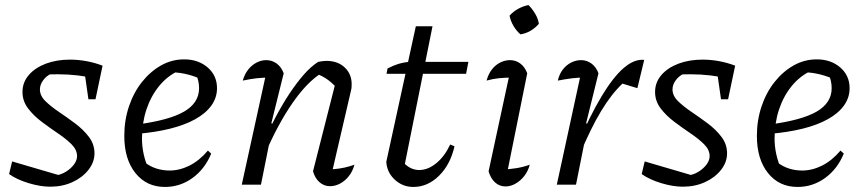

<svg xmlns="http://www.w3.org/2000/svg" viewBox="-20 -731 3423 760"><path d="M16 -42 28 -92 226 -34 197 -36Q221 -39 240.5 -51Q260 -63 272.5 -79.5Q285 -96 285 -113Q285 -138 263.5 -159.5Q242 -181 209.5 -203Q177 -225 145 -249Q113 -273 91 -302Q69 -331 69 -367Q69 -405 94 -434Q119 -463 161.5 -479Q204 -495 257 -495Q289 -495 322 -489Q355 -483 386 -471L364 -419Q326 -428 287.5 -432.5Q249 -437 209 -437Q191 -437 173.5 -436.5Q156 -436 139 -433L184 -440Q164 -431 151 -413.5Q138 -396 138 -377Q138 -352 160 -330.5Q182 -309 214 -287.5Q246 -266 278 -242Q310 -218 332 -189Q354 -160 354 -124Q354 -89 330 -58.5Q306 -28 266.5 -10Q227 8 179 8Q140 8 93.5 -6Q47 -20 16 -42ZM330 -338 311 -471H386L358 -338Z M633 9Q560 9 516 -46Q472 -101 472 -193Q472 -255 490.5 -310Q509 -365 542 -406.5Q575 -448 617.5 -472Q660 -496 709 -496Q765 -496 802 -464Q839 -432 839 -382Q839 -344 816.5 -313Q794 -282 752.5 -259Q711 -236 652.5 -221.5Q594 -207 521 -201V-238Q650 -255 709 -289.5Q768 -324 768 -382Q768 -412 755 -439L780 -416Q752 -429 722 -436.5Q692 -444 660 -445L687 -451Q642 -430 609.5 -390Q577 -350 559.5 -297Q542 -244 542 -183Q542 -151 549 -119.5Q556 -88 570 -59L553 -88Q576 -71 600.5 -63.5Q625 -56 651 -56Q691 -56 730 -75.5Q769 -95 803 -135L816 -123Q791 -62 742 -26.5Q693 9 633 9Z M1219 -53 1309 -407 1312 -385Q1290 -407 1273 -418.5Q1256 -430 1232 -440L1253 -442Q1195 -406 1137 -322Q1079 -238 1028 -119L1017 -151Q1042 -212 1069.5 -264.5Q1097 -317 1125.5 -360Q1154 -403 1182 -435Q1210 -467 1239 -486Q1249 -488 1257 -489Q1265 -490 1272 -490Q1317 -490 1344.5 -464Q1372 -438 1372 -398Q1372 -391 1371.5 -384.5Q1371 -378 1369 -371L1297 -61Q1323 -63 1343 -67.5Q1363 -72 1383 -79Q1376 -53 1361 -34Q1346 -15 1326.5 -4.5Q1307 6 1286 6Q1263 6 1245 -9.5Q1227 -25 1219 -53ZM937 0 1038 -461 1050 -424Q1023 -424 998.5 -421.5Q974 -419 941 -412Q948 -437 962 -455Q976 -473 995 -483Q1014 -493 1034 -493Q1056 -493 1074.5 -480Q1093 -467 1103 -441L1054 -243L1061 -240L1013 0Z M1616 9Q1574 9 1543 -19.5Q1512 -48 1509 -90L1626 -627H1692L1577 -54L1572 -93Q1602 -58 1639 -58Q1674 -58 1707 -85Q1740 -112 1762 -159L1779 -152Q1763 -80 1718 -35.5Q1673 9 1616 9ZM1510 -439 1514 -460Q1535 -471 1555.5 -477.5Q1576 -484 1599 -486H1834L1825 -439Z M1983 -25 1968 -60Q1998 -61 2025 -65.5Q2052 -70 2077 -79Q2070 -53 2055 -34Q2040 -15 2020.5 -4Q2001 7 1981 7Q1957 7 1939.5 -9Q1922 -25 1914 -53L2002 -461L2015 -424Q1980 -424 1955.5 -421.5Q1931 -419 1906 -412Q1913 -438 1927 -456Q1941 -474 1960 -483.5Q1979 -493 1999 -493Q2021 -493 2039 -480Q2057 -467 2067 -441ZM2072 -711Q2087 -696 2098.5 -676.5Q2110 -657 2113 -637Q2100 -621 2080.5 -609.5Q2061 -598 2040 -595Q2024 -609 2012.5 -628.5Q2001 -648 1997 -669Q2011 -685 2031 -696Q2051 -707 2072 -711Z M2184 0 2284 -461 2296 -424Q2268 -424 2243.5 -421Q2219 -418 2188 -412Q2194 -438 2208 -456Q2222 -474 2241 -483.5Q2260 -493 2280 -493Q2302 -493 2320.5 -480Q2339 -467 2349 -441L2300 -243L2308 -240L2260 0ZM2275 -119 2263 -151Q2314 -271 2360.5 -348.5Q2407 -426 2449 -462Q2491 -498 2530 -494L2503 -382L2444 -400Q2401 -360 2359.5 -291.5Q2318 -223 2275 -119Z M2520 -42 2532 -92 2730 -34 2701 -36Q2725 -39 2744.5 -51Q2764 -63 2776.5 -79.5Q2789 -96 2789 -113Q2789 -138 2767.5 -159.5Q2746 -181 2713.5 -203Q2681 -225 2649 -249Q2617 -273 2595 -302Q2573 -331 2573 -367Q2573 -405 2598 -434Q2623 -463 2665.5 -479Q2708 -495 2761 -495Q2793 -495 2826 -489Q2859 -483 2890 -471L2868 -419Q2830 -428 2791.5 -432.5Q2753 -437 2713 -437Q2695 -437 2677.5 -436.5Q2660 -436 2643 -433L2688 -440Q2668 -431 2655 -413.5Q2642 -396 2642 -377Q2642 -352 2664 -330.5Q2686 -309 2718 -287.5Q2750 -266 2782 -242Q2814 -218 2836 -189Q2858 -160 2858 -124Q2858 -89 2834 -58.5Q2810 -28 2770.5 -10Q2731 8 2683 8Q2644 8 2597.5 -6Q2551 -20 2520 -42ZM2834 -338 2815 -471H2890L2862 -338Z M3137 9Q3064 9 3020 -46Q2976 -101 2976 -193Q2976 -255 2994.5 -310Q3013 -365 3046 -406.5Q3079 -448 3121.5 -472Q3164 -496 3213 -496Q3269 -496 3306 -464Q3343 -432 3343 -382Q3343 -344 3320.5 -313Q3298 -282 3256.5 -259Q3215 -236 3156.5 -221.5Q3098 -207 3025 -201V-238Q3154 -255 3213 -289.5Q3272 -324 3272 -382Q3272 -412 3259 -439L3284 -416Q3256 -429 3226 -436.5Q3196 -444 3164 -445L3191 -451Q3146 -430 3113.5 -390Q3081 -350 3063.5 -297Q3046 -244 3046 -183Q3046 -151 3053 -119.5Q3060 -88 3074 -59L3057 -88Q3080 -71 3104.5 -63.5Q3129 -56 3155 -56Q3195 -56 3234 -75.5Q3273 -95 3307 -135L3320 -123Q3295 -62 3246 -26.5Q3197 9 3137 9Z"/></svg>

Font: Piazzolla Thin
Style: Italic
Weight: 400
Italic angle: -11.3°
Version: Version 2.005